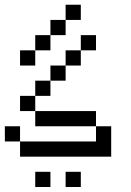

<svg xmlns="http://www.w3.org/2000/svg" viewBox="-20 -832 540 790"><path d="M187.5 -62.5V-125H125V-62.5ZM312.5 -62.5V-125H250V-62.5ZM375 -625V-687.5H312.5V-625H250V-562.5H187.5V-500H125V-437.5H62.5V-375H125V-312.5H375V-250H62.5V-187.5H437.5Q437.5 -187.5 437.5 -312.5H375V-375H125V-437.5H187.5V-500H250V-562.5H312.5V-625ZM312.5 -750V-812.5H250V-750H187.5V-687.5H125V-625H62.5V-562.5H125V-625H187.5V-687.5H250V-750ZM62.5 -250V-312.5H0V-250Z"/></svg>

Font: UnifontExMono
Style: Regular
Weight: 500
Version: Version 15.0.06